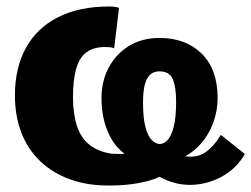

<svg xmlns="http://www.w3.org/2000/svg" viewBox="-20 -563 775 592"><path d="M321 9Q252 10 197.5 -9.5Q143 -29 104.5 -65.5Q66 -102 46 -153.5Q26 -205 26 -269Q26 -354 60 -415.5Q94 -477 159 -510Q224 -543 317 -543Q326 -543 333 -542Q340 -541 347 -539L332 -414Q325 -417 318 -417.5Q311 -418 304 -418Q269 -418 247 -402Q225 -386 215 -351.5Q205 -317 205 -263Q205 -213 217 -175.5Q229 -138 256 -116.5Q283 -95 325 -89Q335 -89 344.5 -88.5Q354 -88 364 -89Q331 -113 312 -158Q293 -203 293 -261Q293 -313 315.5 -355Q338 -397 378 -421.5Q418 -446 472 -446Q553 -446 602 -397.5Q651 -349 651 -261Q651 -222 638 -186Q625 -150 602 -123Q579 -96 551 -81Q588 -76 613.5 -93.5Q639 -111 661 -147L735 -88Q709 -43 664 -18.5Q619 6 569 7Q519 8 472 -18Q445 -5 404.5 2Q364 9 321 9ZM473 -119Q485 -119 496.5 -131Q508 -143 515.5 -171.5Q523 -200 523 -248Q523 -296 512.5 -319.5Q502 -343 472 -343Q453 -343 442 -332Q431 -321 426 -300Q421 -279 421 -247Q421 -199 428.5 -171Q436 -143 448 -131Q460 -119 473 -119Z"/></svg>

Font: Libre Franklin ExtraBold
Style: Regular
Weight: 800
Designer: Pablo Impallari, Rodrigo Fuenzalida, Nhung Nguyen
Foundry: Impallari Type
Version: Version 3.000